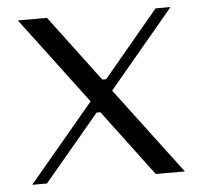

<svg xmlns="http://www.w3.org/2000/svg" viewBox="-46 -631 717 679"><g transform="rotate(-5 312.5 -291.5)"><path d="M145 -583.5 320.8 -349.1H334.5L530.3 -583.5H583.5L352.1 -307.1L583.5 0H480L304.2 -234.4H290.5L93.8 0H41.5L272.9 -275.9L41.5 -583.5Z"/></g></svg>

Font: Resagnicto
Style: Regular
Weight: 500
Version: Version 0.9991